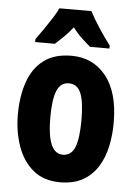

<svg xmlns="http://www.w3.org/2000/svg" viewBox="-55 -808 607 860"><g transform="rotate(5 249.0 -378.0)"><path d="M464 -276Q464 -221 453 -169.5Q442 -118 416.5 -77.5Q391 -37 349.5 -13.5Q308 10 248 10Q173 10 125.5 -30Q78 -70 55.5 -135.5Q33 -201 33 -276Q33 -357 55 -421.5Q77 -486 125 -522.5Q173 -559 250 -559Q347 -559 405.5 -486Q464 -413 464 -276ZM179 -274Q179 -114 249 -114Q287 -114 303 -153.5Q319 -193 319 -276Q319 -358 303 -396.5Q287 -435 249 -435Q212 -435 195.5 -396.5Q179 -358 179 -274ZM321 -766Q338 -733 362.5 -695.5Q387 -658 416 -619V-606H329Q312 -620 290.5 -640Q269 -660 249 -687Q228 -660 206 -639Q184 -618 171 -606H82V-619Q96 -638 115 -665.5Q134 -693 151.5 -720.5Q169 -748 177 -766Z"/></g></svg>

Font: Noto Sans Tamil ExtraCondensed ExtraBold
Style: Regular
Weight: 800
Width: 2
Designer: Jelle Bosma - Monotype Design Team
Foundry: Monotype Imaging Inc.
Version: Version 2.004; ttfautohint (v1.8.4.7-5d5b)